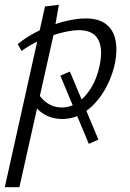

<svg xmlns="http://www.w3.org/2000/svg" viewBox="-44 -493 542 802"><path d="M-24 289 144 -466 202 -473 180 -349 37 289ZM327 108 208 -177 248 -194 367 90ZM216 4Q183 4 156.5 -7.5Q130 -19 112 -38.5Q94 -58 86 -81L111 -109Q128 -80 154 -62Q180 -44 214 -44Q250 -44 281.5 -65.5Q313 -87 337 -126.5Q361 -166 372 -218Q387 -289 366 -328Q345 -367 285 -367Q263 -367 233.5 -361Q204 -355 171.5 -344Q139 -333 107 -317Q75 -301 46 -280L30 -309Q75 -345 126.5 -368.5Q178 -392 227 -404Q276 -416 314 -416Q368 -416 398.5 -392.5Q429 -369 438 -327.5Q447 -286 437 -233Q424 -169 392 -115Q360 -61 315 -28.5Q270 4 216 4Z"/></svg>

Font: Ysabeau Infant
Style: Italic
Weight: 400
Italic angle: -12°
Designer: Christian Thalmann (Catharsis Fonts)
Version: Version 2.001;gftools[0.9.30]; featfreeze: ss01,ss02,lnum